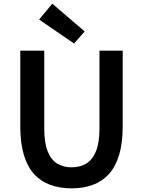

<svg xmlns="http://www.w3.org/2000/svg" viewBox="-20 -1016 780 1050"><path d="M371 14Q307 14 255 -5Q203 -24 166.5 -64Q130 -104 110.5 -169Q91 -234 91 -324V-739H222V-314Q222 -235 241 -188Q260 -141 293.5 -121Q327 -101 371 -101Q417 -101 451 -121Q485 -141 504.5 -188Q524 -235 524 -314V-739H651V-324Q651 -234 631.5 -169Q612 -104 575.5 -64Q539 -24 487.5 -5Q436 14 371 14ZM385 -778 194 -909 266 -996 443 -844Z"/></svg>

Font: Noto Sans HK SemiBold
Style: Regular
Weight: 600
Version: Version 2.004-H2;hotconv 1.0.118;makeotfexe 2.5.65603